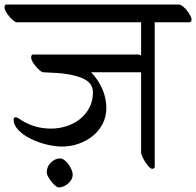

<svg xmlns="http://www.w3.org/2000/svg" viewBox="-49 -707 863 845"><path d="M22 -609Q16 -611 7.5 -618.5Q-1 -626 -9 -635.5Q-17 -645 -23 -655.5Q-29 -666 -29 -675Q-29 -683 -23 -687H740Q747 -686 756.5 -678.5Q766 -671 774 -660.5Q782 -650 788 -639Q794 -628 794 -620Q794 -611 785 -609H631Q632 -607 632 -603V29Q628 36 622 36Q615 36 606.5 27Q598 18 590.5 6.5Q583 -5 578 -16.5Q573 -28 572 -33V-389H352Q383 -357 401 -316Q419 -275 419 -232Q419 -193 402.5 -161.5Q386 -130 358.5 -108Q331 -86 296 -74Q261 -62 224 -62Q193 -62 156 -71Q119 -80 86.5 -96Q54 -112 32.5 -134Q11 -156 11 -181Q11 -191 19 -191Q25 -191 33 -186Q97 -141 175 -141Q211 -141 244.5 -152Q278 -163 303.5 -183.5Q329 -204 344.5 -233.5Q360 -263 360 -300Q360 -321 350 -335Q340 -349 324.5 -357.5Q309 -366 291 -371Q273 -376 257 -379Q225 -385 198.5 -386Q172 -387 139 -389Q133 -391 124.5 -398.5Q116 -406 108 -415.5Q100 -425 94 -435.5Q88 -446 88 -455Q88 -463 94 -467H562L572 -463V-609ZM217 -10Q228 -8 237.5 0Q247 8 254.5 19Q262 30 266.5 41.5Q271 53 271 62Q271 73 265 83.5Q259 94 250 101.5Q241 109 230 113.5Q219 118 209 118Q204 118 195.5 111Q187 104 178.5 93.5Q170 83 163.5 72Q157 61 157 52V49Q157 26 175.5 8Q194 -10 217 -10Z"/></svg>

Font: Asar
Style: Regular
Weight: 400
Designer: Eben Sorkin
Foundry: Eben Sorkin, Pria Ravichandran
Version: Version 1.003; ttfautohint (v1.3) -l 8 -r 50 -G 0 -x 0 -H 45